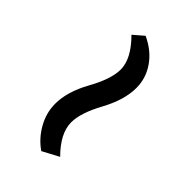

<svg xmlns="http://www.w3.org/2000/svg" viewBox="5 -547 518 518"><g transform="rotate(-45 263.5 -288.5)"><path d="M473 -308Q455 -269 424 -247.5Q393 -226 356 -226Q310 -226 256 -255.5Q202 -285 166 -285Q124 -285 79 -240L54 -287Q73 -315 104.5 -333Q136 -351 171 -351Q217 -351 271 -321Q325 -291 361 -291Q402 -291 448 -337Z"/></g></svg>

Font: Gudea
Style: Regular
Weight: 400
Designer: Agustina Mingote
Foundry: Agustina Mingote
Version: Version 1.002